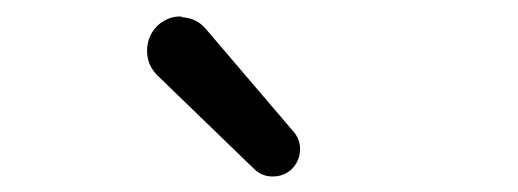

<svg xmlns="http://www.w3.org/2000/svg" viewBox="-20 -874 645 239"><path d="M342.8 -663.1Q333 -654.3 319.3 -654.3Q305.7 -654.3 295.9 -664.1L175.8 -780.3Q163.1 -793 163.1 -810.5Q163.1 -829.1 175.8 -841.8Q188.5 -853.5 204.1 -853.5Q206.1 -853.5 207 -852.5Q224.6 -851.6 236.3 -837.9L344.7 -710.9Q353.5 -701.2 353.5 -688.5Q353.5 -673.8 342.8 -663.1Z"/></svg>

Font: Gen Jyuu Gothic P Regular
Style: Regular
Weight: 400
Designer: [Source Han Sans]
Ryoko NISHIZUKA  (kana & ideographs); Paul D. Hunt (Latin, Greek & Cyrillic); Wenlong ZHANG  (bopomofo
Version: Version 1.002.20150607